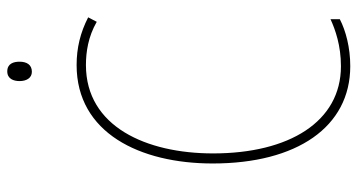

<svg xmlns="http://www.w3.org/2000/svg" viewBox="-242 -708 960 515"><g transform="rotate(-90 237.5 -450.0)"><path d="M304 -910C284 -910 278 -893 278 -877C278 -859 286 -844 303 -844C322 -844 330 -858 330 -877C330 -893 325 -910 304 -910ZM321 -699C356 -699 397 -693 437 -670L449 -693C408 -714 367 -724 321 -724C139 -724 57 -554 57 -359C57 -133 155 10 318 10C368 10 413 -2 444 -18V-43C416 -30 373 -15 318 -15C169 -15 84 -154 84 -358C84 -537 156 -699 321 -699Z"/></g></svg>

Font: Noto Sans Malayalam Condensed Thin
Style: Regular
Weight: 100
Width: 3
Designer: Jelle Bosma - Monotype Design Team
Foundry: Monotype Imaging Inc.
Version: Version 2.104